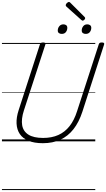

<svg xmlns="http://www.w3.org/2000/svg" viewBox="-20 -1451 1090 1971"><path d="M420 19Q332 19 273 -5.5Q214 -30 183.5 -75Q153 -120 150 -183Q147 -246 172 -322L390 -996Q393 -1006 400 -1010.5Q407 -1015 423 -1015Q437 -1015 443.5 -1010Q450 -1005 446 -995L225 -316Q197 -229 207.5 -166Q218 -103 271.5 -69Q325 -35 423 -35Q511 -35 578.5 -65Q646 -95 694 -156Q742 -217 771 -309L994 -996Q997 -1006 1003.5 -1010.5Q1010 -1015 1026 -1015Q1055 -1015 1049 -995L826 -305Q791 -197 734.5 -125Q678 -53 599.5 -17Q521 19 420 19ZM614 -1103Q596 -1103 584.5 -1111.5Q573 -1120 573 -1138Q573 -1162 588.5 -1181.5Q604 -1201 631 -1201Q649 -1201 660 -1192Q671 -1183 671 -1165Q671 -1141 656.5 -1122Q642 -1103 614 -1103ZM860 -1103Q842 -1103 830.5 -1111.5Q819 -1120 819 -1138Q819 -1162 834 -1181.5Q849 -1201 876 -1201Q894 -1201 905.5 -1192Q917 -1183 917 -1165Q917 -1141 902.5 -1122Q888 -1103 860 -1103ZM829 -1239Q825 -1239 822.5 -1241Q820 -1243 815 -1246L662 -1383Q657 -1388 656 -1391Q655 -1394 655 -1398Q655 -1405 660.5 -1412.5Q666 -1420 674 -1425.5Q682 -1431 688 -1431Q692 -1431 695 -1429Q698 -1427 703 -1422L849 -1276Q853 -1272 853.5 -1269Q854 -1266 854 -1263Q854 -1256 845 -1247.5Q836 -1239 829 -1239ZM0 490H958V500H0ZM0 -20H958V0H0ZM0 -505H958V-500H0ZM0 -1010H958V-1000H0Z"/></svg>

Font: Playwrite RO Guides
Style: Regular
Weight: 400
Designer: Veronika Burian, José Scaglione
Foundry: TypeTogether
Version: Version 1.003